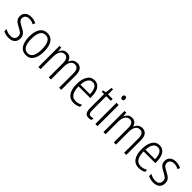

<svg xmlns="http://www.w3.org/2000/svg" viewBox="297 -2069 3417 3417"><g transform="rotate(45 2006.0 -360.5)"><path d="M332 -136Q332 -67 290.5 -28.5Q249 10 171 10Q128 10 94.5 0.5Q61 -9 38 -22V-78Q64 -61 98.5 -50Q133 -39 170 -39Q224 -39 250.5 -64.5Q277 -90 277 -134Q277 -177 251 -200Q225 -223 172 -250Q134 -269 104.5 -289Q75 -309 58 -336.5Q41 -364 41 -407Q41 -467 83 -504.5Q125 -542 199 -542Q235 -542 267.5 -533.5Q300 -525 327 -510L305 -465Q283 -479 255 -487Q227 -495 198 -495Q150 -495 122 -472Q94 -449 94 -408Q94 -367 120.5 -344.5Q147 -322 201 -294Q239 -275 268 -255Q297 -235 314.5 -207Q332 -179 332 -136Z M794 -267Q794 -136 746.5 -63Q699 10 605 10Q513 10 464.5 -63.5Q416 -137 416 -267Q416 -399 464 -470.5Q512 -542 606 -542Q700 -542 747 -469Q794 -396 794 -267ZM472 -267Q472 -157 504.5 -97.5Q537 -38 605 -38Q674 -38 706 -96.5Q738 -155 738 -267Q738 -373 707.5 -433.5Q677 -494 606 -494Q536 -494 504 -435.5Q472 -377 472 -267Z M1358 -542Q1422 -542 1456.5 -498.5Q1491 -455 1491 -363V0H1437V-357Q1437 -430 1412.5 -462Q1388 -494 1347 -494Q1290 -494 1260.5 -448Q1231 -402 1231 -316V0H1177V-352Q1177 -430 1153 -462Q1129 -494 1088 -494Q1026 -494 998 -441Q970 -388 970 -307V0H916V-532H959L966 -446H969Q985 -485 1015.5 -513.5Q1046 -542 1099 -542Q1150 -542 1179.5 -514.5Q1209 -487 1219 -445H1223Q1242 -490 1274 -516Q1306 -542 1358 -542Z M1792 -542Q1850 -542 1887.5 -509.5Q1925 -477 1942.5 -422.5Q1960 -368 1960 -303V-262H1665Q1666 -152 1703 -95Q1740 -38 1814 -38Q1878 -38 1941 -75V-23Q1912 -7 1880 1.5Q1848 10 1810 10Q1742 10 1698 -24Q1654 -58 1632.5 -120Q1611 -182 1611 -264Q1611 -391 1657 -466.5Q1703 -542 1792 -542ZM1792 -495Q1737 -495 1704.5 -448Q1672 -401 1667 -307H1907Q1907 -359 1895 -402Q1883 -445 1857.5 -470Q1832 -495 1792 -495Z M2199 -38Q2214 -38 2228.5 -41Q2243 -44 2254 -49V-3Q2241 3 2224 6.5Q2207 10 2187 10Q2132 10 2107.5 -24.5Q2083 -59 2083 -130V-486H2024V-517L2083 -533L2100 -658H2137V-532H2253V-486H2137V-133Q2137 -85 2150.5 -61.5Q2164 -38 2199 -38Z M2377 -731Q2396 -731 2405 -718.5Q2414 -706 2414 -686Q2414 -641 2377 -641Q2359 -641 2349.5 -653Q2340 -665 2340 -686Q2340 -706 2349 -718.5Q2358 -731 2377 -731ZM2404 -532V0H2349V-532Z M2995 -542Q3059 -542 3093.5 -498.5Q3128 -455 3128 -363V0H3074V-357Q3074 -430 3049.5 -462Q3025 -494 2984 -494Q2927 -494 2897.5 -448Q2868 -402 2868 -316V0H2814V-352Q2814 -430 2790 -462Q2766 -494 2725 -494Q2663 -494 2635 -441Q2607 -388 2607 -307V0H2553V-532H2596L2603 -446H2606Q2622 -485 2652.5 -513.5Q2683 -542 2736 -542Q2787 -542 2816.5 -514.5Q2846 -487 2856 -445H2860Q2879 -490 2911 -516Q2943 -542 2995 -542Z M3429 -542Q3487 -542 3524.5 -509.5Q3562 -477 3579.5 -422.5Q3597 -368 3597 -303V-262H3302Q3303 -152 3340 -95Q3377 -38 3451 -38Q3515 -38 3578 -75V-23Q3549 -7 3517 1.5Q3485 10 3447 10Q3379 10 3335 -24Q3291 -58 3269.5 -120Q3248 -182 3248 -264Q3248 -391 3294 -466.5Q3340 -542 3429 -542ZM3429 -495Q3374 -495 3341.5 -448Q3309 -401 3304 -307H3544Q3544 -359 3532 -402Q3520 -445 3494.5 -470Q3469 -495 3429 -495Z M3976 -136Q3976 -67 3934.5 -28.5Q3893 10 3815 10Q3772 10 3738.5 0.5Q3705 -9 3682 -22V-78Q3708 -61 3742.5 -50Q3777 -39 3814 -39Q3868 -39 3894.5 -64.5Q3921 -90 3921 -134Q3921 -177 3895 -200Q3869 -223 3816 -250Q3778 -269 3748.5 -289Q3719 -309 3702 -336.5Q3685 -364 3685 -407Q3685 -467 3727 -504.5Q3769 -542 3843 -542Q3879 -542 3911.5 -533.5Q3944 -525 3971 -510L3949 -465Q3927 -479 3899 -487Q3871 -495 3842 -495Q3794 -495 3766 -472Q3738 -449 3738 -408Q3738 -367 3764.5 -344.5Q3791 -322 3845 -294Q3883 -275 3912 -255Q3941 -235 3958.5 -207Q3976 -179 3976 -136Z"/></g></svg>

Font: Noto Sans Myanmar UI Condensed Light
Style: Regular
Weight: 300
Width: 3
Designer: Monotype Design Team
Foundry: Monotype Imaging Inc.
Version: Version 2.103; ttfautohint (v1.8.4.7-5d5b)